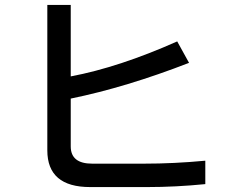

<svg xmlns="http://www.w3.org/2000/svg" viewBox="-20 -705 1002 779"><path d="M577 54H346Q172 54 172 -95V-685H267V-395Q463 -432 699 -537L747 -450Q492 -351 267 -305V-111Q267 -41 354 -41H564Q686 -41 813 -53V42Q693 54 577 54Z"/></svg>

Font: Gmarket Sans TTF Medium
Style: Regular
Weight: 500
Designer: Creative Director : Sungho Lee; Art Director : Kiwoong Choi; Project Manager : Sori Yang, Jongwook Yoon; Font Designer :
Foundry: Sandoll Inc.
Version: Version 1.000;hotconv 1.0.109;makeotfexe 2.5.65596